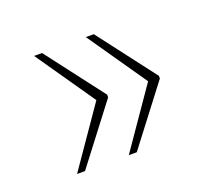

<svg xmlns="http://www.w3.org/2000/svg" viewBox="-73 -542 609 544"><g transform="rotate(-20 232.0 -270.0)"><path d="M231 -92 354 -270 231 -448H255L388 -274V-266L255 -92ZM75 -92 198 -270 75 -448H99L232 -274V-266L99 -92Z"/></g></svg>

Font: Noto Serif Tamil Thin
Style: Regular
Weight: 100
Designer: Indian Type Foundry, Tom Grace, and the Monotype Design Team
Foundry: Monotype Imaging Inc.
Version: Version 2.004; ttfautohint (v1.8.4.7-5d5b)